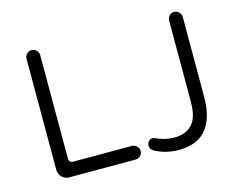

<svg xmlns="http://www.w3.org/2000/svg" viewBox="-95 -823 1208 968"><g transform="rotate(-15 509.0 -338.5)"><path d="M502.9 -8.8Q517.6 -8.8 528.3 -19.5Q539.1 -30.3 539.1 -44.4Q539.1 -58.6 528.3 -69.3Q517.6 -80.1 502.9 -80.1H196.3Q186.5 -80.1 180.7 -85.9Q174.8 -91.8 174.8 -101.6V-641.6Q174.8 -656.2 164.1 -667Q153.3 -677.7 138.7 -677.7Q124 -677.7 113.8 -667Q103.5 -656.2 103.5 -641.6V-61.5Q103.5 -40 119.1 -24.4Q134.8 -8.8 156.2 -8.8ZM918.9 -224.6V-641.6Q918.9 -652.3 913.1 -661.1Q901.4 -677.7 882.8 -677.7Q868.2 -677.7 857.9 -667Q847.7 -656.2 847.7 -641.6V-218.8Q847.7 -133.8 812.5 -98.6Q779.3 -65.4 720.7 -65.4Q671.9 -65.4 625 -87.9Q620.1 -90.8 611.3 -90.8Q600.6 -90.8 592.8 -82Q584 -71.3 584 -58.6Q584 -42 600.6 -31.2Q658.2 1 726.6 1Q870.1 1 906.2 -126Q918.9 -168 918.9 -224.6Z"/></g></svg>

Font: FakePearl
Style: ExtraLight
Weight: 300
Version: Version 1.2